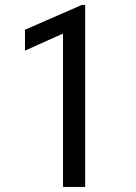

<svg xmlns="http://www.w3.org/2000/svg" viewBox="-20 -734 534 754"><path d="M314.5 0H227.5V-602.1L78.1 -535.2V-617.2L300.8 -714.4H314.5Z"/></svg>

Font: Roboto Condensed
Style: Regular
Weight: 400
Designer: Google
Version: Version 2.001047; 2015